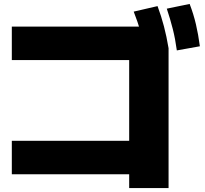

<svg xmlns="http://www.w3.org/2000/svg" viewBox="-20 -875 1040 975"><path d="M636 80V10H40V-160H636V-570H40V-740H806L836 -630V80ZM717 -605Q707 -664 693.5 -713.5Q680 -763 659 -816L780 -844Q799 -793 812.5 -741.5Q826 -690 836 -630ZM878 -619Q870 -678 857.5 -727.5Q845 -777 827 -831L943 -855Q963 -803 975 -751.5Q987 -700 995 -640Z"/></svg>

Font: M PLUS 1 Black
Style: Regular
Weight: 900
Designer: Coji Morishita
Foundry: UNDERFOREST DESIGN
Version: Version 1.001